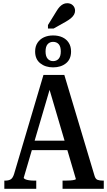

<svg xmlns="http://www.w3.org/2000/svg" viewBox="-20 -1177 670 1197"><path d="M157 -300H421V-241H154ZM274 -668 295 -637 128 -69Q128 -64 137.5 -59.5Q147 -55 162 -53Q177 -51 193 -51H206V0H7V-51H12Q34 -51 47 -59Q60 -67 68 -93L251 -710H381L570 -79Q576 -60 589 -55.5Q602 -51 622 -51H627V0H370V-51H387Q402 -51 417.5 -52Q433 -53 443 -55.5Q453 -58 453 -61ZM264 -856Q264 -826 277 -811Q290 -796 311 -796Q333 -796 346 -811Q359 -826 359 -856Q359 -887 346 -901.5Q333 -916 311 -916Q290 -916 277 -901.5Q264 -887 264 -856ZM423 -856Q423 -808 391.5 -782.5Q360 -757 311 -757Q263 -757 231 -782.5Q199 -808 199 -856Q199 -888 214 -910.5Q229 -933 254 -944.5Q279 -956 311 -956Q344 -956 369 -944.5Q394 -933 408.5 -910.5Q423 -888 423 -856ZM332 -1107 279 -1021V-999H314L387 -1040Q407 -1051 420.5 -1062Q434 -1073 441 -1085Q448 -1097 448 -1110Q448 -1130 434.5 -1143.5Q421 -1157 399 -1157Q385 -1157 373.5 -1151Q362 -1145 352 -1134.5Q342 -1124 332 -1107Z"/></svg>

Font: Roboto Serif 28pt Condensed Medium
Style: Regular
Weight: 500
Width: 3
Designer: Greg Gazdowicz
Foundry: Commercial Type
Version: Version 1.008